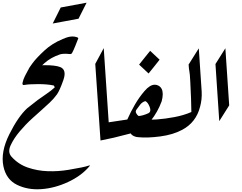

<svg xmlns="http://www.w3.org/2000/svg" viewBox="-20 -1045 1798 1428"><path d="M387.2 -395Q382.3 -408.2 379.4 -409.2Q332.5 -419.4 263.7 -419.4Q194.8 -419.4 160.6 -413.1Q143.1 -409.2 148.2 -432.1Q153.3 -455.1 165 -478.5Q189.5 -526.9 207 -553.7Q231.4 -559.6 311.5 -560.1Q391.6 -560.5 428.7 -545.9Q478 -525.4 450.9 -448.5Q423.8 -371.6 403.8 -343.3Q378.9 -309.1 348.6 -280.8Q318.4 -252.4 289.1 -226.6Q268.1 -208 219.5 -164.1Q170.9 -120.1 127 -68.1Q83 -16.1 59.3 35.2Q35.6 86.4 64.9 119.6Q115.7 176.8 186.8 201.2Q257.8 225.6 335.4 228.3Q413.1 231 491.2 217.8Q607.9 198.2 634.8 188Q638.7 186.5 645 185.5Q651.4 184.6 648.4 188Q587.4 261.7 487.1 308.3Q386.7 355 286.4 361.8Q186 368.7 106 329.3Q25.9 290 5.4 191.9Q-16.6 85.9 49.1 -45.9Q114.7 -177.7 182.1 -239.7L260.7 -301.3Q291 -323.2 326.2 -347.2Q361.3 -371.1 387.2 -395Z M564 -905.8Q515.6 -897 467.8 -887.9Q419.9 -878.9 372.1 -870.1L431.6 -989.3Q536.1 -1007.8 624 -1024.9Z M192.9 -531.7Q195.8 -539.1 222.2 -575.2Q248.5 -611.3 307.4 -666.5Q366.2 -721.7 446.8 -754.9Q449.2 -755.4 453.1 -757.3V-756.8Q453.6 -757.3 454.1 -757.3Q512.7 -784.7 557.6 -766.1L562.5 -760.3Q551.3 -732.9 540.3 -704.3Q529.3 -675.8 515.6 -649.9Q511.2 -642.6 502.2 -642.8Q493.2 -643.1 487.3 -644Q453.1 -647.5 425.3 -640.6V-640.1Q357.9 -617.7 310.5 -575.2Q287.1 -554.2 265.6 -531.7Z M688.5 -569.8 751.5 -687 789.6 -118.2 727.5 0Z M1167 -601.1Q1146.5 -574.7 1126 -549.3Q1105.5 -523.9 1085 -498.5L1014.6 -564.5Q1034.7 -590.3 1055.4 -615.7Q1076.2 -641.1 1096.7 -667Z M1060.5 -293Q1036.6 -285.2 1022.7 -266.8Q1008.8 -248.5 995.6 -230.5Q989.7 -222.7 989.7 -214.4Q989.7 -208.5 993.2 -202.6Q1000.5 -188 1012.2 -182.1Q1043.5 -184.6 1083 -202.6Q1098.1 -210 1098.1 -227.1Q1098.1 -236.3 1093.3 -249.5Q1079.6 -285.2 1060.5 -293ZM961.9 -55.2 824.7 -20.5 727.5 0 746.1 -128.9 926.8 -156.2Q952.6 -214.4 984.1 -268.3Q1015.6 -322.3 1054.2 -367.2Q1094.7 -415 1131.3 -415Q1145 -415 1158.2 -408.2Q1190.4 -391.1 1190.4 -344.7Q1190.4 -321.8 1182.6 -292Q1153.3 -211.9 1100.1 -145.5Q1046.9 -79.1 961.9 -55.2Z M1468.3 -252Q1439 -134.8 1335.4 -79.6Q1267.6 -43 1171.6 -30.3Q1075.7 -17.6 1005.4 -24.9Q983.4 -26.9 965.8 -38.3Q948.2 -49.8 947.3 -72.3Q967.3 -149.9 987.8 -203.6Q997.1 -170.4 1043 -161.4Q1088.9 -152.3 1147.5 -156.7Q1208.5 -161.1 1278.1 -174.3Q1347.7 -187.5 1403.3 -211.9Q1403.3 -251 1400.9 -311.3Q1398.4 -371.6 1395.3 -436Q1392.1 -500.5 1388.7 -513.2Q1385.3 -525.9 1382.8 -564.9L1458.5 -685.5L1480 -363.3Q1482.9 -304.7 1468.3 -252Z M1582.5 -568.8 1656.2 -686 1684.6 -261.2 1610.8 -144Z"/></svg>

Font: Aref Ruqaa
Style: Regular
Weight: 400
Designer: Abdullah Aref
Version: Version 1.002